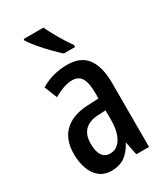

<svg xmlns="http://www.w3.org/2000/svg" viewBox="-193 -849 815 942"><g transform="rotate(-30 215.0 -378.0)"><path d="M223 -550Q300 -550 335 -501.5Q370 -453 370 -362V0H298L283 -74H281Q259 -32 228.5 -11Q198 10 155 10Q112 10 85 -13Q58 -36 45.5 -73Q33 -110 33 -153Q33 -235 79 -279Q125 -323 211 -327L274 -330V-361Q274 -418 258 -445Q242 -472 206 -472Q161 -472 101 -437L72 -509Q139 -550 223 -550ZM230 -260Q130 -254 130 -156Q130 -67 190 -67Q229 -67 252 -105Q275 -143 275 -210V-262ZM214 -766Q224 -744 239.5 -716Q255 -688 271.5 -661.5Q288 -635 301 -618V-606H237Q218 -623 191 -650.5Q164 -678 139.5 -707Q115 -736 102 -757V-766Z"/></g></svg>

Font: Noto Sans Ethiopic ExtraCondensed Medium
Style: Regular
Weight: 500
Width: 2
Designer: Monotype Design Team
Foundry: Monotype Imaging Inc.
Version: Version 2.102; ttfautohint (v1.8.4.7-5d5b)